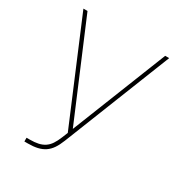

<svg xmlns="http://www.w3.org/2000/svg" viewBox="-173 -848 919 979"><g transform="rotate(30 286.5 -358.5)"><path d="M58.2 -727.3 294 -169 515.6 -727.3H539.1L289.1 -96.6Q277.3 -66.8 263.5 -46.3Q249.6 -25.9 231.2 -13.5Q212.7 -1.1 188.7 4.4Q164.8 9.9 132.8 9.9H112.2V-12.1H130.7Q159.4 -12.1 180.6 -16.7Q201.7 -21.3 217.7 -32Q233.7 -42.6 245.7 -60.5Q257.8 -78.5 268.5 -105.1L282 -138.5L34.1 -727.3Z"/></g></svg>

Font: Inter P Thin
Style: Regular
Weight: 100
Designer: Rasmus Andersson
Foundry: rsms
Version: Version 3.018;git-588b23468